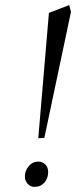

<svg xmlns="http://www.w3.org/2000/svg" viewBox="-20 -729 300 757"><path d="M78.1 -32.2Q78.1 -56.2 93.3 -74Q108.4 -91.8 130.9 -91.8Q147 -91.8 158.4 -80.8Q169.9 -69.8 169.9 -50.8Q169.9 -25.9 155 -9Q140.1 7.8 116.2 7.8Q100.1 7.8 89.1 -4.4Q78.1 -16.6 78.1 -32.2ZM130.9 -184.1 172.9 -678.2 252.9 -709 259.8 -682.1 154.8 -185.1Z"/></svg>

Font: Dehuti Alt
Style: Italic
Weight: 400
Version: Version 1.2